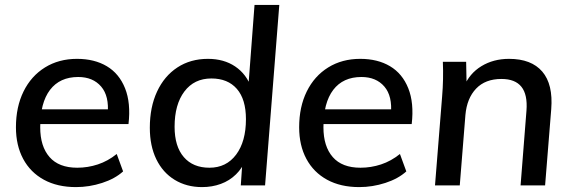

<svg xmlns="http://www.w3.org/2000/svg" viewBox="-20 -756 2334 783"><path d="M482 -57Q449 -27 396.5 -10Q344 7 290 7Q214 7 159 -23Q104 -53 74.5 -108Q45 -163 45 -237Q45 -320 76 -383Q107 -446 163.5 -481Q220 -516 294 -516Q365 -516 415.5 -486Q466 -456 490 -396Q514 -336 504 -250H133L137 -310H449L419 -290Q426 -364 392.5 -403Q359 -442 299 -442Q224 -442 184 -389.5Q144 -337 144 -237Q144 -159 182 -115.5Q220 -72 295 -72Q338 -72 379 -85.5Q420 -99 456 -128Z M804 7Q741 7 692.5 -22.5Q644 -52 617.5 -106.5Q591 -161 591 -235Q591 -319 620.5 -382.5Q650 -446 703.5 -481Q757 -516 828 -516Q893 -516 939 -485Q985 -454 1005 -398L991 -379L1018 -736H1119L1061 0H962L971 -132L982 -106Q969 -71 942.5 -45Q916 -19 880.5 -6Q845 7 804 7ZM834 -72Q903 -72 943 -125.5Q983 -179 983 -270Q983 -351 946 -393.5Q909 -436 842 -436Q772 -436 732 -383Q692 -330 692 -239Q692 -159 729.5 -115.5Q767 -72 834 -72Z M1637 -57Q1604 -27 1551.5 -10Q1499 7 1445 7Q1369 7 1314 -23Q1259 -53 1229.5 -108Q1200 -163 1200 -237Q1200 -320 1231 -383Q1262 -446 1318.5 -481Q1375 -516 1449 -516Q1520 -516 1570.5 -486Q1621 -456 1645 -396Q1669 -336 1659 -250H1288L1292 -310H1604L1574 -290Q1581 -364 1547.5 -403Q1514 -442 1454 -442Q1379 -442 1339 -389.5Q1299 -337 1299 -237Q1299 -159 1337 -115.5Q1375 -72 1450 -72Q1493 -72 1534 -85.5Q1575 -99 1611 -128Z M1754 0 1783 -362Q1789 -433 1786 -504H1881L1883 -402H1872Q1894 -456 1943 -486Q1992 -516 2056 -516Q2147 -516 2191.5 -464Q2236 -412 2228 -311L2203 0H2103L2127 -305Q2132 -370 2106.5 -402Q2081 -434 2025 -434Q1959 -434 1921.5 -394.5Q1884 -355 1878 -287L1855 0Z"/></svg>

Font: Muli SemiBold
Style: Italic
Weight: 600
Italic angle: -4.541°
Designer: Vernon Adams
Foundry: Vernon Adams
Version: Version 2.100; ttfautohint (v1.8.1.43-b0c9)